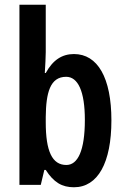

<svg xmlns="http://www.w3.org/2000/svg" viewBox="-20 -846 526 810"><path d="M173 -626V-826H62V-66H152L167 -129H173C207 -76 242 -56 292 -56C393 -56 450 -160 450 -338C450 -518 392 -618 292 -618C242 -618 203 -593 173 -538H169C171 -572 173 -605 173 -626ZM259 -522C309 -522 338 -461 338 -340C338 -210 308 -150 260 -150C200 -150 173 -208 173 -330V-352C174 -454 191 -522 259 -522Z"/></svg>

Font: Noto Sans Malayalam UI ExtraCondensed SemiBold
Style: Regular
Weight: 600
Width: 2
Designer: Jelle Bosma - Monotype Design Team
Foundry: Monotype Imaging Inc.
Version: Version 2.104